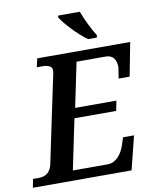

<svg xmlns="http://www.w3.org/2000/svg" viewBox="-110 -1006 881 1082"><g transform="rotate(-10 330.5 -465.5)"><path d="M441 -771H491L494 -784C471 -819 438 -886 422 -931H299L296 -921C322 -879 389 -808 441 -771ZM-11 0H554L602 -192H539L524 -146C508 -99 475 -57 428 -57H228L288 -345H527L538 -402H302L355 -657H522C563 -657 582 -629 582 -585C582 -579 572 -529 572 -522H635L672 -714H140L129 -665H160C190 -665 216 -657 216 -634C216 -621 213 -603 206 -576L108 -110C96 -61 64 -49 31 -49H-1Z"/></g></svg>

Font: Noto Serif Semi
Style: Italic
Weight: 600
Italic angle: -12°
Designer: Monotype Design Team
Foundry: Monotype Imaging Inc.
Version: Version 1.901